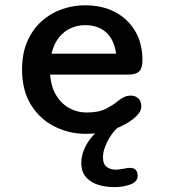

<svg xmlns="http://www.w3.org/2000/svg" viewBox="-20 -508 659 744"><path d="M310.5 10.5Q248 10.5 191.8 -17.5Q135.5 -45.5 100.5 -101Q65.5 -156.5 65.5 -239Q65.5 -301.5 86 -348Q106.5 -394.5 141 -425.5Q175.5 -456.5 219.2 -472Q263 -487.5 309.5 -487.5Q376.5 -487.5 426.5 -461Q476.5 -434.5 504.2 -386.8Q532 -339 532 -274.5Q532 -245 519.8 -232Q507.5 -219 477.5 -219H174Q178 -171 198 -138.2Q218 -105.5 249 -88.8Q280 -72 315.5 -72Q362.5 -72 391 -86.8Q419.5 -101.5 439 -118Q449.5 -126.5 461.2 -132Q473 -137.5 487 -137.5Q505.5 -137.5 516.5 -126.2Q527.5 -115 527.5 -96.5Q527.5 -82.5 519.5 -71Q511.5 -59.5 498 -48.5Q470 -25.5 423.5 -7.5Q377 10.5 310.5 10.5ZM179.5 -300H430Q422.5 -354 391.8 -382.2Q361 -410.5 309 -410.5Q281 -410.5 254.8 -399Q228.5 -387.5 208.8 -363.2Q189 -339 179.5 -300ZM422 217Q389 217 360 208Q331 199 313 178.2Q295 157.5 295 123Q295 98.5 304.5 74.8Q314 51 328.8 31.5Q343.5 12 359.5 -0.5Q375.5 -13 388.5 -14.5H438.5Q427.5 -7.5 413.5 11.8Q399.5 31 389.2 55.5Q379 80 379 102.5Q379 127.5 393 138.5Q407 149.5 428.5 149.5Q435 149.5 444.5 148.2Q454 147 460.5 145.5Q467 144 473 143.2Q479 142.5 484 142.5Q499.5 142.5 506.5 151Q513.5 159.5 513.5 172.5Q513.5 196 486 206.5Q458.5 217 422 217Z"/></svg>

Font: Sono ExtraLight Monospace Medium
Style: Regular
Weight: 500
Version: Version 2.112